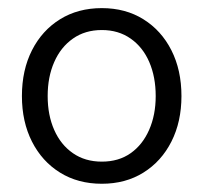

<svg xmlns="http://www.w3.org/2000/svg" viewBox="-20 -758 494 466"><path d="M227.1 -312Q169.4 -312 125.7 -339.1Q82 -366.2 57.6 -414.3Q33.2 -462.4 33.2 -524.9Q33.2 -587.9 57.6 -636Q82 -684.1 125.7 -711.2Q169.4 -738.3 227.1 -738.3Q284.7 -738.3 328.1 -711.2Q371.6 -684.1 396 -636Q420.4 -587.9 420.4 -524.9Q420.4 -462.4 396 -414.3Q371.6 -366.2 328.1 -339.1Q284.7 -312 227.1 -312ZM227.1 -365.7Q268.1 -365.7 297.1 -386.2Q326.2 -406.7 342 -442.9Q357.9 -479 357.9 -524.9Q357.9 -571.3 342.3 -607.4Q326.7 -643.6 297.1 -664.3Q267.6 -685.1 227.1 -685.1Q186.5 -685.1 157 -664.3Q127.4 -643.6 111.6 -607.4Q95.7 -571.3 95.7 -524.9Q95.7 -478.5 111.6 -442.6Q127.4 -406.7 157 -386.2Q186.5 -365.7 227.1 -365.7Z"/></svg>

Font: Inter 24pt Light
Style: Regular
Weight: 300
Designer: Rasmus Andersson
Foundry: rsms
Version: Version 4.001;git-66647c0bb